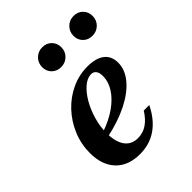

<svg xmlns="http://www.w3.org/2000/svg" viewBox="-184 -734 850 850"><g transform="rotate(-45 240.5 -309.5)"><path d="M196.8 11.3Q124.2 11.3 83.5 -31Q42.7 -73.4 42.7 -149.2Q42.7 -204.8 63.7 -255.2Q84.7 -305.6 121.4 -344.8Q158.1 -383.9 205.6 -406Q253.2 -428.2 305.6 -428.2Q358.9 -428.2 386.7 -406.5Q414.5 -384.7 414.5 -343.5Q414.5 -300 381.9 -260.5Q349.2 -221 289.5 -190.7Q229.8 -160.5 148.4 -143.5V-173.4Q204.8 -192.7 244 -220.6Q283.1 -248.4 304 -281.5Q325 -314.5 325 -349.2Q325 -371 316.5 -381.9Q308.1 -392.7 293.5 -392.7Q269.4 -392.7 245.2 -372.2Q221 -351.6 201.2 -317.7Q181.5 -283.9 169.4 -242.7Q157.3 -201.6 157.3 -160.5Q157.3 -104.8 178.6 -75Q200 -45.2 240.3 -45.2Q271.8 -45.2 297.6 -62.5Q323.4 -79.8 344.4 -113.7H379Q348.4 -51.6 302.8 -20.2Q257.3 11.3 196.8 11.3ZM417.7 -508.1Q391.9 -508.1 375 -525Q358.1 -541.9 358.1 -566.9Q358.1 -593.5 376.2 -611.7Q394.4 -629.8 421 -629.8Q446.8 -629.8 463.7 -612.9Q480.6 -596 480.6 -570.2Q480.6 -543.5 462.5 -525.8Q444.4 -508.1 417.7 -508.1ZM221.8 -508.1Q196 -508.1 179 -525Q162.1 -541.9 162.1 -566.9Q162.1 -593.5 180.2 -611.7Q198.4 -629.8 225 -629.8Q250.8 -629.8 267.7 -612.9Q284.7 -596 284.7 -570.2Q284.7 -543.5 266.5 -525.8Q248.4 -508.1 221.8 -508.1Z"/></g></svg>

Font: Playfair 9pt
Style: Bold Italic
Weight: 700
Italic angle: -15.6°
Designer: Claus Eggers Sørensen
Foundry: Claus Eggers Sørensen
Version: Version 2.203